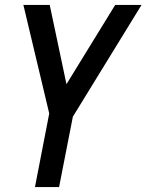

<svg xmlns="http://www.w3.org/2000/svg" viewBox="-20 -550 595 780"><path d="M122 210 180 -89 75 -530H182L250 -208L448 -530H555L276 -76L220 210Z"/></svg>

Font: Lode Dark Term
Style: Bold Italic
Weight: 700
Italic angle: -11°
Monospace: yes
Designer: Belleve Invis
Foundry: Belleve Invis
Version: Version 29.2.0